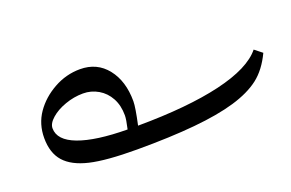

<svg xmlns="http://www.w3.org/2000/svg" viewBox="-58 -542 1121 739"><g transform="rotate(-20 502.5 -173.0)"><path d="M451.2 -169.9Q451.2 -145 436 -75.2Q640.1 -76.2 773.2 -107.4Q906.2 -138.7 954.1 -198.2L984.9 -173.8Q956.5 -113.8 914.8 -81.5Q873 -49.3 805.4 -29.3Q737.8 -9.3 638.2 0.2Q538.6 9.8 401.9 9.8Q275.4 9.8 209.2 -5.9Q143.1 -21.5 111.6 -56.9Q80.1 -92.3 80.1 -153.8Q80.1 -210.9 110.6 -255.1Q141.1 -299.3 191.9 -327.6Q242.7 -356 299.8 -356Q369.1 -356 410.2 -304.2Q451.2 -252.4 451.2 -169.9ZM123 -178.2Q123 -128.9 193.4 -102.5Q263.7 -76.2 393.1 -75.2Q401.9 -113.3 401.9 -129.9Q401.9 -170.9 385.5 -200.9Q369.1 -231 340.6 -247.6Q312 -264.2 278.8 -264.2Q241.2 -264.2 205.1 -251.2Q168.9 -238.3 146 -218Q123 -197.8 123 -178.2Z"/></g></svg>

Font: Droid Arabic Naskh Colored
Style: Regular
Weight: 400
Designer: Pascal Zoghbi
Foundry: Ascender Corporation
Version: Version 1.00